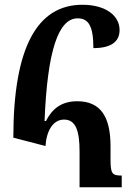

<svg xmlns="http://www.w3.org/2000/svg" viewBox="-20 -786 552 806"><path d="M171 -173C175 -236 202 -284 249 -284C298 -284 314 -237 314 -150V0H491V-49C450 -49 444 -57 444 -118V-172C444 -302 398 -361 304 -361C237 -361 198 -328 173 -278H167C179 -577 226 -709 306 -709C352 -709 372 -676 372 -584C445 -584 482 -610 482 -660C482 -720 424 -766 326 -766C136 -766 36 -587 36 -208Z"/></svg>

Font: Noto Serif Armenian Condensed
Style: Bold
Weight: 700
Width: 3
Designer: Monotype Design Team
Foundry: Monotype Imaging Inc.
Version: Version 2.008